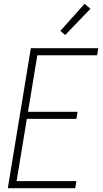

<svg xmlns="http://www.w3.org/2000/svg" viewBox="-20 -988 540 1008"><path d="M21 0 142 -735H496L490 -698H176L127 -401H387L381 -364H121L67 -37H381L375 0ZM322 -804 297 -826 424 -968 455 -942Z"/></svg>

Font: Iosevka Extralight
Style: Italic
Weight: 200
Italic angle: -9°
Monospace: yes
Designer: Belleve Invis
Foundry: Belleve Invis
Version: Version 32.5.0; ttfautohint (v1.8.4)